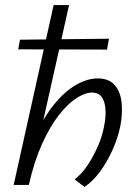

<svg xmlns="http://www.w3.org/2000/svg" viewBox="-20 -731 536 759"><path d="M314 8 275 -22Q303 -43 326 -77.5Q349 -112 366.5 -152Q384 -192 391 -230Q399 -267 397 -298Q395 -329 382.5 -347Q370 -365 343 -365Q316 -365 281.5 -342.5Q247 -320 212 -275Q177 -230 146 -161.5Q115 -93 94 0H55Q80 -108 116 -187.5Q152 -267 194.5 -319Q237 -371 281.5 -396Q326 -421 366 -421Q411 -421 434 -394Q457 -367 461 -323Q465 -279 455 -229Q445 -183 424 -136.5Q403 -90 375 -52Q347 -14 314 8ZM34 0 192 -711H253L94 0ZM403 -535 52 -536 59 -574 411 -578Z"/></svg>

Font: Ysabeau
Style: Italic
Weight: 400
Italic angle: -12°
Designer: Christian Thalmann (Catharsis Fonts)
Version: Version 2.000;gftools[0.9.27.dev2+g8671c4b]